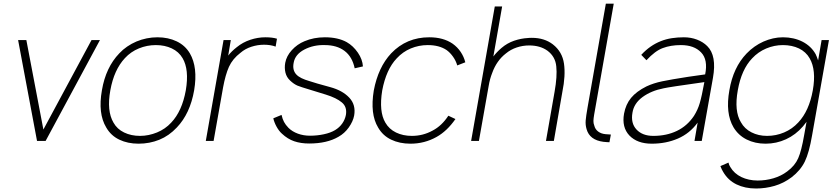

<svg xmlns="http://www.w3.org/2000/svg" viewBox="-20 -786 4656 1071"><path d="M537.5 -562.5 234.5 0H186.5L81 -562.5H127L222 -63.5L490.5 -562.5Z M572.5 -75Q525.5 -153 548.5 -282.5Q570 -410 645.5 -488.5Q665 -509.5 689.5 -526.2Q714 -543 741.2 -554.5Q768.5 -566 798.2 -572Q828 -578 858 -578Q918.5 -578 965.8 -555.2Q1013 -532.5 1039 -488.5Q1084.5 -410.5 1063 -282.5Q1040.5 -152.5 966.5 -75Q923 -28.5 868.8 -6.5Q814.5 15.5 753 15.5Q692.5 15.5 645.5 -7Q598.5 -29.5 572.5 -75ZM998.5 -461.5Q977.5 -497.5 938.2 -516Q899 -534.5 849.5 -534.5Q800 -534.5 754.8 -516Q709.5 -497.5 676.5 -461.5Q616 -396.5 595.5 -282.5Q574.5 -167.5 613 -102Q633 -66 672.2 -47Q711.5 -28 761 -28Q785.5 -28 809.5 -33Q833.5 -38 856 -47.2Q878.5 -56.5 898.5 -70.2Q918.5 -84 935 -102Q995.5 -165.5 1016.5 -282.5Q1036 -398 998.5 -461.5Z M1525 -570 1517.5 -526Q1489.5 -536.5 1453 -536.5Q1417 -536.5 1382.2 -525.2Q1347.5 -514 1321.5 -491.5Q1277.5 -458 1257 -413Q1247 -390.5 1239 -362.2Q1231 -334 1224.5 -299L1171.5 0H1128L1227 -562.5H1267.5L1253 -476Q1271 -499.5 1301 -523Q1334 -550 1376 -564Q1418 -578 1460 -578Q1499.5 -578 1525 -570Z M1958.5 -405Q1945 -469.5 1902 -502Q1859 -534.5 1792 -534.5Q1729 -536.5 1677.5 -509.5Q1626 -482.5 1618 -435.5Q1614 -414.5 1617.8 -398.8Q1621.5 -383 1632.5 -371Q1643.5 -359 1662 -350Q1680.5 -341 1706.5 -333.5Q1722.5 -328 1751 -319.8Q1779.5 -311.5 1822 -300Q1890.5 -281.5 1928.5 -241Q1966 -201 1955.5 -141.5Q1949.5 -109 1925.5 -75Q1902 -42 1868 -23Q1804 14.5 1704.5 14.5Q1658 14.5 1621.2 2Q1584.5 -10.5 1552.5 -40.5Q1544 -48 1536.5 -58Q1529 -68 1522.8 -79.2Q1516.5 -90.5 1511.8 -102.5Q1507 -114.5 1504.5 -126L1550.5 -145Q1555.5 -122.5 1564.2 -106Q1573 -89.5 1589 -73Q1610 -52 1641.5 -40.5Q1673 -29 1709.5 -29Q1748.5 -29 1786.2 -37Q1824 -45 1849.5 -60.5Q1873.5 -75 1889 -97Q1904.5 -119 1909.5 -145Q1917 -189.5 1887 -214.5Q1857 -240 1797 -258.5Q1776.5 -265 1699.5 -288.5Q1680 -294 1665 -299.2Q1650 -304.5 1639 -308.5Q1618.5 -317.5 1598.5 -336.5Q1578.5 -355 1572.2 -381Q1566 -407 1571 -435.5Q1578 -473.5 1607.5 -506Q1638 -539.5 1678.5 -556Q1730 -578 1792 -578Q1865 -578 1914 -551Q1950 -530.5 1976.5 -492Q2002 -454.5 2004.5 -415.5Z M2530.5 -421Q2523.5 -446.5 2507.2 -469.5Q2491 -492.5 2471.5 -506.5Q2430.5 -534.5 2366 -534.5Q2316.5 -534.5 2271.5 -515.8Q2226.5 -497 2193 -460.5Q2134 -398.5 2112 -281Q2093 -163.5 2129.5 -102Q2150.5 -65.5 2189.2 -46.8Q2228 -28 2277.5 -28Q2339.5 -28 2393 -57.5Q2444 -84 2481 -140.5L2520.5 -122Q2473.5 -54.5 2415 -22Q2348 15.5 2269.5 15.5Q2209 15.5 2162 -7Q2115 -29.5 2089 -75Q2043.5 -150 2065 -281Q2089.5 -411 2162 -488.5Q2247.5 -578 2374.5 -578Q2452.5 -578 2504.5 -542.5Q2532 -523 2550 -496Q2568 -469 2575.5 -438.5Z M3117 -274 3069.5 0H3025.5L3073.5 -274Q3089 -361 3083 -415.5Q3078 -470 3034 -503Q2993 -532.5 2932 -532.5Q2896 -532.5 2862.2 -521.2Q2828.5 -510 2801.5 -487.5Q2750 -447.5 2725.5 -379Q2712.5 -346.5 2706 -307.5L2651.5 0H2608L2740 -750H2781L2732 -471Q2741.5 -483.5 2752.8 -495.2Q2764 -507 2777.5 -518.5Q2809 -545.5 2847.8 -558.8Q2886.5 -572 2925.5 -574Q2929.5 -574.5 2934.5 -574.8Q2939.5 -575 2946.5 -575Q3016.5 -575 3064 -538.5Q3116.5 -497.5 3126 -431Q3135.5 -364.5 3117 -274Z M3379.5 7.5Q3374 7.5 3365.5 6.8Q3357 6 3345.5 5Q3269 -5 3252 -65.5Q3248.5 -77.5 3247.2 -89.5Q3246 -101.5 3247 -114Q3249 -138 3257.5 -186.5L3359.5 -765.5H3403.5L3294.5 -148Q3290.5 -125 3290.2 -111.5Q3290 -98 3295 -85.5Q3300 -64.5 3317 -52Q3334 -39.5 3358.5 -37.5L3387.5 -35.5Z M3854 0 3871.5 -102Q3827.5 -41.5 3761.2 -13Q3695 15.5 3615.5 15.5Q3535 15.5 3491 -30Q3447.5 -76 3461 -152Q3470.5 -204 3500.2 -240Q3530 -276 3586 -304Q3625.5 -322.5 3674 -332.5Q3698.5 -337.5 3734.2 -343.8Q3770 -350 3818.5 -357.5L3913.5 -371Q3930 -453 3891 -493.5Q3852 -534.5 3778 -534.5Q3721.5 -534.5 3677.5 -518Q3634.5 -502.5 3586 -450L3557 -480Q3582 -507 3609 -525.8Q3636 -544.5 3665.5 -556.2Q3695 -568 3727.2 -573Q3759.5 -578 3794.5 -578Q3834 -578 3868 -565Q3902 -552 3925 -529Q3979 -476 3957 -352L3894.5 0ZM3909 -328Q3709 -300 3682 -293.5Q3612.5 -280 3564 -244.5Q3516 -209 3508 -157.5Q3497.5 -99 3530.5 -63.5Q3563.5 -28 3624.5 -28Q3698 -28 3755.8 -55.8Q3813.5 -83.5 3851 -139.5Q3862 -157 3870 -174.8Q3878 -192.5 3883.5 -211.5Q3894.5 -248.5 3909 -328Z M4604 -562.5 4510 -31.5Q4493.5 65.5 4469.5 115Q4445 165 4395.5 203Q4351.5 236 4300.8 250.8Q4250 265.5 4197.5 265.5Q4135.5 265.5 4088.2 242.5Q4041 219.5 4014 173Q4006 160.5 3998.5 140.5L4043.5 121Q4046.5 135 4054 146Q4064.5 164 4080 178Q4095.5 192 4115.2 201.5Q4135 211 4158 216Q4181 221 4206 221Q4251.5 221 4294.2 208.5Q4337 196 4371.5 170Q4414.5 138 4432.5 96.5Q4450.5 55.5 4465.5 -31.5L4479 -106.5L4459 -81Q4418.5 -34 4364.5 -9.2Q4310.5 15.5 4250.5 15.5Q4191.5 15.5 4145 -7.8Q4098.5 -31 4071.5 -76Q4025.5 -154.5 4048.5 -282.5Q4070 -410 4144.5 -487.5Q4164.5 -508.5 4188.5 -525.5Q4212.5 -542.5 4238.5 -554Q4264.5 -565.5 4292 -571.8Q4319.5 -578 4347.5 -578Q4377.5 -578 4405.2 -571.8Q4433 -565.5 4456.5 -553.5Q4480 -541.5 4498.8 -523.8Q4517.5 -506 4530 -483.5Q4536.5 -470 4543.5 -449L4563 -562.5ZM4514 -282.5Q4534 -395.5 4496.5 -460.5Q4486.5 -478.5 4471.2 -492.5Q4456 -506.5 4436.8 -515.8Q4417.5 -525 4394.8 -529.8Q4372 -534.5 4347.5 -534.5Q4299 -534.5 4254 -515.5Q4209 -496.5 4175.5 -460.5Q4116 -398.5 4095.5 -282.5Q4074.5 -166.5 4113 -104Q4133 -67.5 4171.8 -47.8Q4210.5 -28 4259 -28Q4308.5 -28 4354 -47.2Q4399.5 -66.5 4433 -103Q4493.5 -167.5 4514 -282.5Z"/></svg>

Font: Russisch Sans ExtraLight
Style: Italic
Weight: 200
Width: 4
Italic angle: -10°
Designer: Michael Sharanda (font) & Cristiano Sobral (main changes)
Foundry: Michael Sharanda
Version: Version 2.00;September 8, 2020;FontCreator 13.0.0.2681 64-bi